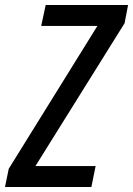

<svg xmlns="http://www.w3.org/2000/svg" viewBox="-65 -749 533 769"><path d="M-45 0 -30 -73 325 -645H100L118 -729H448L434 -656L77 -84H318L301 0Z"/></svg>

Font: Mona Sans Condensed Medium
Style: Italic
Weight: 500
Width: 3
Italic angle: -11.7°
Designer: Deni Anggara
Foundry: GitHub
Version: Version 1.001; ttfautohint (v1.8.4.7-5d5b);gftools[0.9.31]